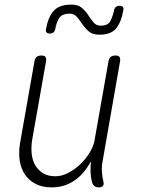

<svg xmlns="http://www.w3.org/2000/svg" viewBox="-20 -800 640 830"><path d="M407 10Q394 10 387 3.5Q380 -3 377 -15Q372 -36 371.5 -57Q371 -78 373 -103Q344 -48 301 -19Q258 10 203 10Q163 10 134 -5Q105 -20 87.5 -46Q70 -72 65 -107Q60 -142 67 -183L129 -535Q131 -548 138.5 -554Q146 -560 159 -560Q172 -560 176.5 -554Q181 -548 179 -535L119 -195Q114 -164 117 -135.5Q120 -107 132.5 -85.5Q145 -64 166.5 -51Q188 -38 219 -38Q247 -38 275 -52.5Q303 -67 327 -90Q351 -113 368 -141Q385 -169 389 -195L449 -535Q451 -548 458.5 -554Q466 -560 479 -560Q492 -560 496.5 -554Q501 -548 499 -535L423 -100Q419 -79 420.5 -57Q422 -35 427 -15Q430 -3 425 3.5Q420 10 407 10ZM219 -675Q217 -665 211 -660Q205 -655 195 -655Q185 -655 181 -660Q177 -665 179 -675Q188 -726 212 -753Q236 -780 288 -780Q318 -780 334 -766Q350 -752 361.5 -734.5Q373 -717 384.5 -703Q396 -689 416 -689Q447 -689 457.5 -710Q468 -731 473 -755Q475 -765 481 -770Q487 -775 497 -775Q507 -775 511 -770Q515 -765 513 -755Q505 -707 483 -678.5Q461 -650 410 -650Q380 -650 364 -664Q348 -678 336 -695.5Q324 -713 312.5 -727Q301 -741 281 -741Q247 -741 235 -720.5Q223 -700 219 -675Z"/></svg>

Font: Maple Mono Thin
Style: Italic
Weight: 250
Italic angle: -10°
Monospace: yes
Designer: subframe7536
Version: Version 7.000